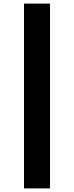

<svg xmlns="http://www.w3.org/2000/svg" viewBox="-20 -857 414 1070"><path d="M113.8 -836.9H258.8V192.9H113.8Z"/></svg>

Font: BioRhyme ExtraBold
Style: Regular
Weight: 800
Designer: Aoife Mooney
Foundry: Aoife Mooney Type
Version: Version 1.500;PS 001.500;hotconv 1.0.88;makeotf.lib2.5.64775